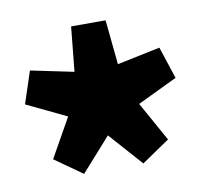

<svg xmlns="http://www.w3.org/2000/svg" viewBox="-51 -781 492 466"><g transform="rotate(-10 194.5 -548.0)"><path d="M121 -369 53 -417 107 -513 9 -560 35 -639 141 -617 152 -727H237L248 -617L354 -639L380 -560L282 -513L336 -416L267 -369L194 -451Z"/></g></svg>

Font: Georama ExtraBold
Style: Regular
Weight: 800
Designer: Jean-Baptiste Levee
Foundry: Production Type
Version: Version 1.001